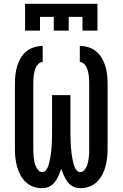

<svg xmlns="http://www.w3.org/2000/svg" viewBox="-20 -975 640 1003"><path d="M197 8Q174 8 152 -0.5Q130 -9 113.5 -25Q97 -41 86 -62Q75 -83 69 -105Q63 -127 60.5 -150Q58 -173 58 -196V-539Q58 -562 60.5 -584.5Q63 -607 69.5 -629Q76 -651 88 -671.5Q100 -692 117.5 -706.5Q135 -721 157.5 -728Q180 -735 203 -735V-651Q192 -651 183 -643.5Q174 -636 169 -626Q164 -616 161 -605Q158 -594 156.5 -583Q155 -572 154.5 -561Q154 -550 154 -539V-196Q154 -185 154.5 -173Q155 -161 156.5 -149.5Q158 -138 160.5 -126.5Q163 -115 168 -104.5Q173 -94 181 -85Q189 -76 201 -76Q211 -76 218 -83.5Q225 -91 229 -100Q233 -109 235.5 -118.5Q238 -128 240 -137.5Q242 -147 243.5 -157Q245 -167 246.5 -176.5Q248 -186 248.5 -196Q249 -206 250 -215.5Q251 -225 251 -235Q251 -245 251.5 -255Q252 -265 252 -274.5Q252 -284 252 -294V-478H348V-294Q348 -284 348 -274.5Q348 -265 348.5 -255Q349 -245 349 -235Q349 -225 350 -215.5Q351 -206 351.5 -196Q352 -186 353.5 -176.5Q355 -167 356.5 -157Q358 -147 360 -137.5Q362 -128 364.5 -118.5Q367 -109 371 -100Q375 -91 382 -83.5Q389 -76 399 -76Q411 -76 419 -85Q427 -94 432 -104.5Q437 -115 439.5 -126.5Q442 -138 443.5 -149.5Q445 -161 445.5 -173Q446 -185 446 -196V-539Q446 -550 445.5 -561Q445 -572 443.5 -583Q442 -594 439 -605Q436 -616 431 -626Q426 -636 417 -643.5Q408 -651 397 -651V-735Q420 -735 442.5 -728Q465 -721 482.5 -706.5Q500 -692 512 -671.5Q524 -651 530.5 -629Q537 -607 539.5 -584.5Q542 -562 542 -539V-196Q542 -173 539.5 -150Q537 -127 531 -105Q525 -83 514 -62Q503 -41 486.5 -25Q470 -9 448 -0.5Q426 8 403 8Q390 8 377 5Q364 2 353 -5.5Q342 -13 334 -23.5Q326 -34 320 -45.5Q314 -57 309 -69Q304 -81 300 -93Q296 -81 291 -69Q286 -57 280 -45.5Q274 -34 266 -23.5Q258 -13 247 -5.5Q236 2 223 5Q210 8 197 8ZM111 -815V-955H489V-815H411V-887H339V-815H261V-887H189V-815Z"/></svg>

Font: Iosevka Curly Slab MdEx
Style: Regular
Weight: 500
Width: 7
Monospace: yes
Designer: Belleve Invis
Foundry: Belleve Invis
Version: Version 11.1.0; ttfautohint (v1.8.3)